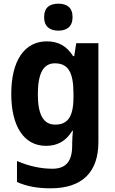

<svg xmlns="http://www.w3.org/2000/svg" viewBox="-20 -780 625 1040"><path d="M296 -760C250 -760 219 -740 219 -687C219 -635 251 -614 296 -614C341 -614 373 -635 373 -687C373 -740 342 -760 296 -760ZM234 -556C112 -556 41 -451 41 -271C41 -96 110 10 229 10C287 10 335 -12 372 -72H375C373 -52 371 -25 371 -1V9C371 96 335 134 264 134C202 134 136 120 72 92V206C129 231 187 240 254 240C426 240 513 152 513 -11V-546H393L382 -476H376C340 -533 293 -556 234 -556ZM277 -437C347 -437 378 -392 378 -273V-253C378 -144 344 -105 279 -105C215 -105 185 -159 185 -269C185 -383 215 -437 277 -437Z"/></svg>

Font: Noto Sans Telugu SemiCondensed
Style: Bold
Weight: 700
Width: 4
Designer: Jelle Bosma - Monotype Design Team
Foundry: Monotype Imaging Inc.
Version: Version 2.005